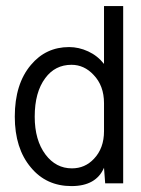

<svg xmlns="http://www.w3.org/2000/svg" viewBox="-20 -611 470 640"><path d="M390.6 0H330.6L326.7 -51.8Q300.3 9.3 218.3 9.3Q134.3 9.3 83 -52.7Q29.3 -116.2 29.3 -222.2Q29.3 -331.1 83 -394.5Q132.8 -454.1 210.4 -454.1Q242.7 -454.1 273.9 -439.7Q305.2 -425.3 326.7 -397.9V-590.8H390.6ZM326.7 -173.8V-267.1Q326.7 -325.2 292 -361.3Q260.7 -395 218.3 -395Q163.6 -395 130.9 -350.6Q95.7 -303.7 95.7 -222.2Q95.7 -143.6 131.8 -95.7Q166.5 -49.8 219.7 -49.8Q263.2 -49.8 293 -81.5Q326.7 -116.7 326.7 -173.8Z"/></svg>

Font: Meera
Style: Regular
Weight: 400
Designer: Hussain KH and Suresh P for Swathanthra Malayalam Computing (SMC)
Version: 7.0.0+20160512